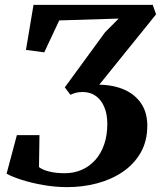

<svg xmlns="http://www.w3.org/2000/svg" viewBox="-20 -763 661 789"><path d="M256.5 6Q206.8 6 157.5 -2.7Q108.1 -11.4 68.4 -24.2Q28.8 -36.9 7.1 -49.4L49.3 -207.6H142.2L140.2 -76.5Q153.5 -65.5 181.3 -58.3Q209.2 -51.2 246.1 -51.2Q284 -51.2 315.8 -65.1Q347.6 -79 371.3 -105.3Q395 -131.6 408 -169.3Q421 -206.9 421 -254.8Q421 -292.7 409 -322.1Q397 -351.5 374.4 -368.2Q351.7 -384.9 319.5 -384.9Q303 -384.9 290.9 -381.5Q278.8 -378.1 269.3 -373.5L246.3 -404L411.7 -630.3L467.7 -686.7L223.4 -679.1L161.9 -547.9L86.7 -557.8L117.7 -743H607.6L621.4 -704.1L388 -415Q448.5 -413.8 492.6 -393.7Q536.8 -373.5 561 -336.5Q585.3 -299.5 585.3 -246.7Q585.3 -183 558 -135.5Q530.7 -88.1 484.1 -56.6Q437.5 -25.1 378.6 -9.5Q319.6 6 256.5 6Z"/></svg>

Font: Merriweather Light
Style: Italic
Weight: 300
Italic angle: -7.8°
Designer: Eben Sorkin
Foundry: Eben Sorkin
Version: Version 2.101